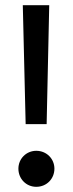

<svg xmlns="http://www.w3.org/2000/svg" viewBox="-20 -709 281 741"><path d="M79 -230H160L170 -689H68ZM51 -58C51 -19 81 12 120 12C160 12 190 -19 190 -58C190 -96 160 -127 120 -127C81 -127 51 -96 51 -58Z"/></svg>

Font: FiraGO Unicode
Style: Regular
Weight: 400
Designer: bBox Type
Foundry: bBox Type GmbH
Version: Version 1.001;PS 001.001;hotconv 1.0.88;makeotf.lib2.5.64775